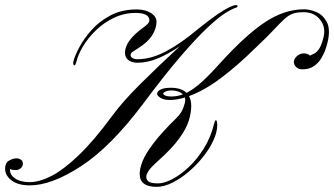

<svg xmlns="http://www.w3.org/2000/svg" viewBox="-20 -726 1310 753"><path d="M97.2 1Q51.3 1 25.6 -18.3Q0 -37.6 0 -64.5Q0 -86.9 15.1 -95.9Q30.3 -105 45.4 -105Q53.2 -105 61.5 -100.1Q69.8 -95.2 69.8 -83Q69.8 -73.7 61.5 -66.4Q53.2 -59.1 42 -59.1Q35.6 -59.1 29.8 -59.8Q23.9 -60.5 19 -63.5V-60.5Q19 -39.6 40 -25.6Q61 -11.7 96.7 -11.7Q133.8 -11.7 181.2 -35.6Q228.5 -59.6 288.3 -116.7Q348.1 -173.8 421.4 -273.4Q461.9 -328.6 532.2 -398.4Q602.5 -468.3 685.1 -544.4Q639.2 -513.7 598.6 -496.8Q558.1 -480 519 -480Q497.6 -480 483.9 -490Q470.2 -500 470.2 -519.5Q470.2 -566.4 543 -618.7Q565.9 -634.8 565.9 -645Q565.9 -661.1 551.5 -668.2Q537.1 -675.3 512.7 -675.3Q466.8 -675.3 427 -656.2Q387.2 -637.2 356.2 -607.2Q325.2 -577.1 305.4 -543.9Q285.6 -510.7 279.3 -482.4Q275.4 -469.7 272.5 -469.7Q267.1 -469.7 267.1 -478.5Q267.1 -483.4 268.1 -486.3Q273.4 -507.3 291.3 -541Q309.1 -574.7 339.4 -608.6Q369.6 -642.6 413.8 -665.8Q458 -689 516.1 -689Q549.8 -689 571.8 -675Q593.8 -661.1 593.8 -640.1Q593.8 -615.2 577.1 -588.1Q560.5 -561 521.5 -536.6Q507.8 -527.8 500 -522.7Q492.2 -517.6 492.2 -509.3Q492.2 -502.9 499.8 -498.3Q507.3 -493.7 519 -493.7Q572.8 -493.7 631.8 -525.1Q690.9 -556.6 757.3 -612.8Q804.7 -650.9 834.5 -670.9Q864.3 -690.9 880.9 -698.5Q897.5 -706.1 904.8 -706.1Q911.6 -706.1 911.6 -702.1Q911.6 -697.8 906.7 -696.3Q891.1 -691.9 863.8 -674.8Q836.4 -657.7 793.5 -617.4Q750.5 -577.1 688.2 -504.9Q626 -432.6 540.5 -317.9Q414.1 -149.9 298.3 -74.5Q182.6 1 97.2 1ZM594.2 6.8Q527.8 6.8 527.8 -43.9Q527.8 -64.5 538.8 -93Q549.8 -121.6 581.1 -163.1Q612.3 -204.6 672.4 -263.7Q690.9 -281.7 698.7 -302.5Q706.5 -323.2 706.5 -334.5Q706.5 -339.4 705.1 -343.8Q675.8 -334.5 649.9 -334Q626 -333 611.1 -341.3Q596.2 -349.6 596.2 -358.9Q596.2 -367.2 608.9 -374.3Q621.6 -381.3 646 -381.8Q666 -382.3 683.1 -377.7Q700.2 -373 711.4 -361.8Q740.7 -376.5 772.7 -405.8Q804.7 -435.1 844.7 -480Q943.8 -588.9 1019.3 -638.9Q1094.7 -689 1170.9 -689.5Q1194.8 -689.9 1220.7 -678.7Q1246.6 -667.5 1261.2 -640.6Q1275.9 -613.8 1266.1 -566.4Q1263.7 -554.2 1257.6 -535.4Q1251.5 -516.6 1240.2 -497.8Q1229 -479 1210.9 -466.6Q1192.9 -454.1 1166 -454.1Q1149.4 -454.1 1140.1 -464.4Q1130.9 -474.6 1132.8 -486.8Q1134.8 -498 1146.2 -507.3Q1157.7 -516.6 1171.4 -516.6Q1186.5 -516.6 1195.8 -507.8Q1203.1 -511.7 1212.2 -515.9Q1221.2 -520 1230.7 -533.2Q1240.2 -546.4 1248 -576.7Q1259.3 -618.7 1235.8 -648.4Q1212.4 -678.2 1170.9 -678.2Q1144 -678.2 1127.2 -671.9Q1110.4 -665.5 1093.8 -649.9Q1077.1 -634.3 1051.8 -607.2Q1026.4 -580.1 981.9 -538.1Q911.6 -468.8 846.2 -419.7Q780.8 -370.6 721.2 -349.1Q730 -332.5 730 -311.5Q730 -284.2 720.5 -252.9Q710.9 -221.7 682.9 -182.9Q654.8 -144 599.1 -94.2Q570.8 -68.8 562.3 -55.2Q553.7 -41.5 553.7 -32.7Q553.7 -20 563.7 -13.4Q573.7 -6.8 600.6 -6.8Q623.5 -6.8 655.3 -23.2Q687 -39.6 719.7 -70.1Q752.4 -100.6 779.3 -143.6Q806.2 -186.5 819.3 -239.3Q823.2 -254.4 826.2 -254.4Q832 -254.4 832 -235.8Q832 -208 816.9 -175.3Q801.8 -142.6 776.1 -110.4Q750.5 -78.1 719.2 -51.8Q688 -25.4 655.5 -9.3Q623 6.8 594.2 6.8ZM656.7 -347.7Q678.2 -348.6 697.3 -356Q688.5 -364.3 674.6 -368.2Q660.6 -372.1 647 -371.1Q636.2 -370.6 628.2 -366.5Q620.1 -362.3 620.1 -359.4Q620.1 -355 628.7 -351.1Q637.2 -347.2 656.7 -347.7Z"/></svg>

Font: Pinyon Script
Style: Regular
Weight: 400
Designer: Nicole Fally, Eben Sorkin
Foundry: Sorkin Type Co.
Version: Version 1.008; ttfautohint (v1.8.4.7-5d5b)